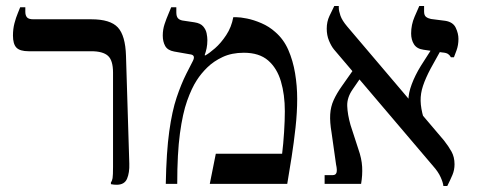

<svg xmlns="http://www.w3.org/2000/svg" viewBox="-20 -610 1584 637"><path d="M367 3Q363 3 357.5 2.5Q352 2 348 1V-5Q352 -10 353.5 -19Q355 -28 355 -57V-369Q355 -410 338 -425Q321 -440 283 -440H75Q46 -440 34.5 -452Q23 -464 23 -492Q23 -514 28 -533Q33 -552 39 -566Q45 -580 47 -586H64V-571Q64 -559 69.5 -552.5Q75 -546 91 -546H283Q346 -546 371 -519Q396 -492 398 -425L409 -67Q410 -37 401.5 -17Q393 3 367 3Z M530 0Q532 -106 541.5 -174Q551 -242 566 -286.5Q581 -331 598 -365L620 -408Q625 -418 622.5 -423.5Q620 -429 609 -430L558 -439Q536 -443 528 -457.5Q520 -472 520 -492Q520 -512 526 -530Q532 -548 538.5 -563Q545 -578 548 -586H565V-569Q565 -556 570 -550Q575 -544 585 -542L625 -536Q645 -533 654 -522.5Q663 -512 665.5 -499.5Q668 -487 668 -477Q668 -462 665.5 -450Q663 -438 659 -427L661 -426Q674 -433 693.5 -450Q713 -467 730.5 -493.5Q748 -520 754 -553H763Q777 -553 799.5 -548.5Q822 -544 847.5 -533Q873 -522 893 -504Q921 -480 936.5 -444.5Q952 -409 959 -367Q966 -325 966 -282Q966 -237 960.5 -187Q955 -137 947.5 -89Q940 -41 933 0H676L696 -100H916Q920 -132 922.5 -171.5Q925 -211 925 -241Q925 -296 912 -340Q899 -384 869.5 -409.5Q840 -435 789 -435Q749 -435 719 -421Q689 -407 668 -386.5Q647 -366 633 -344Q616 -318 601 -276Q586 -234 577 -167.5Q568 -101 568 0Z M1451 7Q1450 -4 1442 -22Q1434 -40 1417 -59L1088 -446Q1079 -457 1071.5 -475Q1064 -493 1064 -515Q1064 -538 1073 -557Q1082 -576 1089 -590H1104V-584Q1104 -574 1109.5 -558Q1115 -542 1132 -522L1453 -144Q1468 -125 1478 -107Q1488 -89 1488 -65Q1488 -46 1481 -29.5Q1474 -13 1464 7ZM1057 0V-29H1084Q1094 -29 1096.5 -37.5Q1099 -46 1095 -64L1080 -170Q1074 -205 1075.5 -230.5Q1077 -256 1087 -278Q1097 -300 1114 -324L1159 -388L1182 -360L1151 -315Q1131 -287 1132 -258.5Q1133 -230 1143 -195L1169 -115Q1180 -84 1181.5 -56.5Q1183 -29 1178 0ZM1385 -220 1335 -278Q1335 -301 1346 -330.5Q1357 -360 1376 -391L1415 -452L1444 -446L1409 -383Q1392 -351 1383.5 -325.5Q1375 -300 1375.5 -275.5Q1376 -251 1385 -220ZM1476 -420Q1473 -426 1467 -430.5Q1461 -435 1447 -436L1385 -445Q1363 -448 1353.5 -463Q1344 -478 1344 -499Q1344 -528 1355.5 -554.5Q1367 -581 1371 -590H1387V-572Q1387 -559 1393.5 -554Q1400 -549 1410 -547L1457 -541Q1483 -537 1492 -518Q1501 -499 1501 -481Q1501 -460 1494.5 -442.5Q1488 -425 1486 -420Z"/></svg>

Font: Frank Ruhl Libre
Style: Regular
Weight: 400
Designer: Yanek Iontef
Foundry: Fontef
Version: Version 6.004